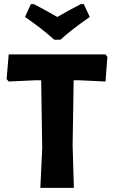

<svg xmlns="http://www.w3.org/2000/svg" viewBox="-20 -908 550 928"><path d="M385 -888 414 -826Q327 -766 272 -716H242Q184 -769 101 -826L129 -888H144Q196 -861 257 -826Q318 -861 370 -888ZM490 -645 499 -633 490 -514 364 -520H336L331 -207L337 0H175L184 -191L179 -520H149L22 -514L12 -526L22 -645Z"/></svg>

Font: Alegreya Sans ExtraBold
Style: Regular
Weight: 800
Designer: Juan Pablo del Peral
Foundry: Huerta Tipografica
Version: Version 2.007